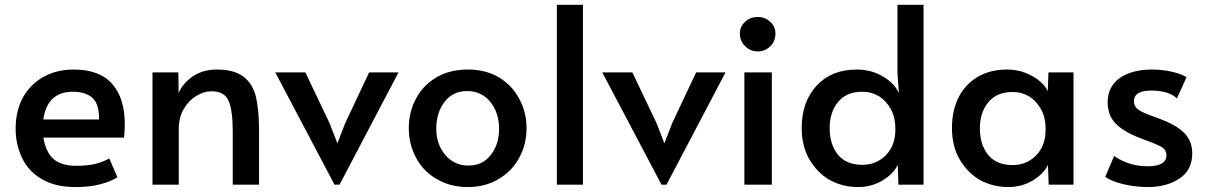

<svg xmlns="http://www.w3.org/2000/svg" viewBox="-20 -755 4936 785"><path d="M151.4 -22.5Q95.7 -54.7 70.3 -109.4Q43.9 -164.1 43.9 -228.5Q43.9 -301.8 74.2 -357.4Q105.5 -412.1 159.2 -441.4Q212.9 -470.7 281.2 -470.7Q386.7 -470.7 438.5 -412.1Q490.2 -353.5 490.2 -248Q490.2 -220.7 487.3 -192.4Q377 -192.4 157.2 -192.4Q168 -130.9 200.2 -103.5Q233.4 -77.1 291 -77.1Q338.9 -77.1 370.1 -85Q401.4 -92.8 426.8 -107.4Q438.5 -81.1 460 -30.3Q434.6 -13.7 391.6 -2Q348.6 9.8 288.1 9.8Q206.1 9.8 151.4 -22.5ZM384.8 -266.6Q385.7 -329.1 358.4 -354.5Q330.1 -379.9 278.3 -379.9Q172.9 -379.9 157.2 -266.6Q233.4 -266.6 384.8 -266.6Z M603.5 -459Q629.9 -459 709 -459Q710 -438.5 710 -375Q729.5 -417 770.5 -444.3Q811.5 -470.7 866.2 -470.7Q937.5 -470.7 975.6 -441.4Q1013.7 -412.1 1026.4 -359.4Q1039.1 -305.7 1039.1 -220.7Q1039.1 -147.5 1039.1 0Q1012.7 0 931.6 0Q931.6 -54.7 931.6 -217.8Q931.6 -304.7 914.1 -343.8Q897.5 -381.8 843.8 -381.8Q814.5 -381.8 783.2 -363.3Q752 -344.7 731.4 -309.6Q710.9 -275.4 710.9 -227.5Q710.9 -152.3 710.9 0Q684.6 0 603.5 0Q603.5 -115.2 603.5 -459Z M1105.5 -459Q1135.7 -459 1228.5 -459Q1252.9 -407.2 1327.1 -252Q1335 -231.4 1359.4 -168.9Q1367.2 -189.5 1391.6 -252Q1416 -303.7 1489.3 -459Q1519.5 -459 1609.4 -459Q1548.8 -344.7 1368.2 0Q1363.3 0 1347.7 0Q1287.1 -115.2 1105.5 -459Z M1766.6 -22.5Q1710.9 -53.7 1681.6 -109.4Q1651.4 -164.1 1651.4 -231.4Q1651.4 -296.9 1680.7 -351.6Q1710 -407.2 1765.6 -439.5Q1820.3 -470.7 1892.6 -470.7Q1964.8 -470.7 2018.6 -439.5Q2073.2 -407.2 2102.5 -351.6Q2132.8 -296.9 2132.8 -231.4Q2132.8 -164.1 2102.5 -109.4Q2072.3 -53.7 2017.6 -22.5Q1963.9 9.8 1892.6 9.8Q1821.3 9.8 1766.6 -22.5ZM1986.3 -121.1Q2020.5 -164.1 2020.5 -228.5Q2020.5 -293.9 1984.4 -338.9Q1948.2 -382.8 1889.6 -382.8Q1832 -382.8 1797.9 -338.9Q1763.7 -294.9 1763.7 -228.5Q1763.7 -165 1800.8 -121.1Q1837.9 -78.1 1895.5 -78.1Q1953.1 -78.1 1986.3 -121.1Z M2256.8 -735.4Q2283.2 -735.4 2363.3 -735.4Q2363.3 -550.8 2363.3 0Q2336.9 0 2256.8 0Q2256.8 -183.6 2256.8 -735.4Z M2442.4 -459Q2472.7 -459 2565.4 -459Q2589.8 -407.2 2664.1 -252Q2671.9 -231.4 2696.3 -168.9Q2704.1 -189.5 2728.5 -252Q2752.9 -303.7 2826.2 -459Q2856.4 -459 2946.3 -459Q2885.7 -344.7 2705.1 0Q2700.2 0 2684.6 0Q2624 -115.2 2442.4 -459Z M3023.4 -459Q3037.1 -459 3078.1 -459Q3092.8 -459 3135.7 -459Q3135.7 -344.7 3135.7 0Q3107.4 0 3023.4 0Q3023.4 -115.2 3023.4 -459ZM3026.4 -566.4Q3004.9 -586.9 3004.9 -618.2Q3004.9 -646.5 3026.4 -666Q3046.9 -685.5 3078.1 -685.5Q3108.4 -685.5 3128.9 -666Q3150.4 -646.5 3150.4 -618.2Q3150.4 -586.9 3129.9 -566.4Q3112.3 -547.9 3085.9 -544.9Q3082 -544.9 3078.1 -544.9Q3046.9 -544.9 3026.4 -566.4Z M3373 -18.6Q3321.3 -48.8 3289.1 -103.5Q3257.8 -158.2 3257.8 -231.4Q3257.8 -339.8 3319.3 -405.3Q3379.9 -470.7 3483.4 -470.7Q3542 -470.7 3589.8 -442.4Q3637.7 -414.1 3655.3 -374Q3653.3 -400.4 3649.4 -452.1Q3649.4 -522.5 3649.4 -735.4Q3676.8 -735.4 3755.9 -735.4Q3755.9 -550.8 3755.9 0Q3730.5 0 3653.3 0Q3652.3 -20.5 3650.4 -81.1Q3633.8 -44.9 3588.9 -17.6Q3543.9 9.8 3488.3 9.8Q3425.8 9.8 3373 -18.6ZM3601.6 -120.1Q3640.6 -160.2 3640.6 -223.6Q3640.6 -226.6 3640.6 -231.4Q3640.6 -274.4 3623 -307.6Q3604.5 -341.8 3574.2 -361.3Q3543 -379.9 3505.9 -379.9Q3441.4 -379.9 3407.2 -338.9Q3372.1 -296.9 3372.1 -231.4Q3372.1 -164.1 3406.2 -122.1Q3440.4 -81.1 3505.9 -81.1Q3562.5 -81.1 3601.6 -120.1Z M3987.3 -18.6Q3935.5 -48.8 3903.3 -103.5Q3872.1 -158.2 3872.1 -231.4Q3872.1 -302.7 3899.4 -357.4Q3926.8 -411.1 3978.5 -441.4Q4029.3 -470.7 4097.7 -470.7Q4137.7 -470.7 4172.9 -457Q4208 -443.4 4232.4 -421.9Q4255.9 -402.3 4263.7 -381.8Q4264.6 -407.2 4266.6 -459Q4292 -459 4369.1 -459Q4369.1 -344.7 4369.1 0Q4343.8 0 4267.6 0Q4266.6 -20.5 4264.6 -81.1Q4248 -44.9 4203.1 -17.6Q4158.2 9.8 4102.5 9.8Q4040 9.8 3987.3 -18.6ZM4215.8 -119.1Q4254.9 -159.2 4254.9 -222.7Q4254.9 -225.6 4254.9 -230.5Q4254.9 -273.4 4237.3 -306.6Q4218.8 -340.8 4188.5 -360.4Q4157.2 -378.9 4120.1 -378.9Q4055.7 -378.9 4021.5 -337.9Q3986.3 -295.9 3986.3 -230.5Q3986.3 -163.1 4020.5 -121.1Q4054.7 -80.1 4120.1 -80.1Q4176.8 -80.1 4215.8 -119.1Z M4572.3 -2Q4521.5 -14.6 4499 -32.2Q4511.7 -60.5 4535.2 -117.2Q4595.7 -75.2 4671.9 -75.2Q4749 -75.2 4749 -120.1Q4749 -139.6 4733.4 -151.4Q4717.8 -162.1 4676.8 -176.8Q4664.1 -181.6 4638.7 -191.4Q4578.1 -214.8 4543 -248Q4508.8 -282.2 4508.8 -336.9Q4508.8 -400.4 4557.6 -435.5Q4607.4 -470.7 4690.4 -470.7Q4731.4 -470.7 4770.5 -461.9Q4810.5 -453.1 4831.1 -439.5Q4818.4 -410.2 4792 -352.5Q4779.3 -366.2 4751 -376Q4722.7 -384.8 4687.5 -384.8Q4616.2 -384.8 4616.2 -341.8Q4616.2 -318.4 4635.7 -305.7Q4654.3 -293 4697.3 -278.3Q4701.2 -277.3 4728.5 -266.6Q4792 -242.2 4823.2 -210Q4854.5 -177.7 4854.5 -127.9Q4854.5 -59.6 4802.7 -25.4Q4751 9.8 4671.9 9.8Q4624 9.8 4572.3 -2Z"/></svg>

Font: Alata=Ham
Style: Regular
Weight: 400
Designer: Spyros Zevelakis, Eben Sorkin
Version: Version 1.004